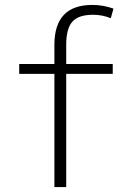

<svg xmlns="http://www.w3.org/2000/svg" viewBox="-20 -760 554 780"><path d="M58 -500H201V-578Q201 -740 355 -740Q399 -740 441 -725L430 -686Q396 -700 358 -700Q299 -700 274 -672Q249 -644 249 -578V-500H438V-460H249V0H201V-460H58Z"/></svg>

Font: Mplus 1p Light
Style: Regular
Weight: 300
Version: Version 1.061